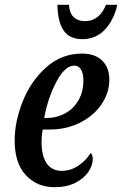

<svg xmlns="http://www.w3.org/2000/svg" viewBox="-20 -769 508 799"><path d="M41 -184Q41 -263 75 -348Q109 -433 173 -489.5Q237 -546 321 -546Q375 -546 405 -517Q435 -488 435 -437Q435 -383 402.5 -335Q370 -287 313 -258.5Q256 -230 188 -230H158Q153 -207 153 -177Q153 -120 174.5 -89Q196 -58 237 -58Q274 -58 306 -79.5Q338 -101 357 -132Q366 -126 366 -107Q366 -81 348 -54Q330 -27 294 -8.5Q258 10 207 10Q134 10 87.5 -40Q41 -90 41 -184ZM173 -278Q216 -278 251.5 -297.5Q287 -317 307 -352.5Q327 -388 327 -434Q327 -464 317 -480Q307 -496 289 -496Q250 -496 214.5 -428.5Q179 -361 164 -278ZM219 -749H267Q269 -715 286.5 -698Q304 -681 333 -681Q394 -681 421 -749H468Q455 -688 417.5 -647Q380 -606 323 -606Q269 -606 244.5 -642.5Q220 -679 219 -749Z"/></svg>

Font: Noto Serif CondSemiBold
Style: Italic
Weight: 600
Width: 3
Italic angle: -12°
Designer: Monotype Design Team
Foundry: Monotype Imaging Inc.
Version: Version 1.001